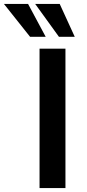

<svg xmlns="http://www.w3.org/2000/svg" viewBox="-109 -951 442 971"><path d="M91 0V-705H222V0ZM189 -765 69 -931H193L269 -765ZM43 -765 -89 -931H33L122 -765Z"/></svg>

Font: Nunito Sans 7pt SemiCondensed
Style: Bold
Weight: 700
Width: 4
Designer: Vernon Adams
Foundry: Vernon Adams
Version: Version 3.101;gftools[0.9.27]